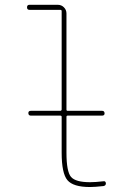

<svg xmlns="http://www.w3.org/2000/svg" viewBox="-20 -750 540 780"><path d="M99.6 -710Q89.8 -710 89.8 -720.2Q89.8 -730.5 99.6 -730.5H214.8Q229.5 -730.5 239.7 -720.2Q250 -710 250 -695.3V-304.7Q250 -299.8 254.9 -299.8H394.5Q404.3 -299.8 404.8 -290Q405.3 -280.3 394.5 -280.3H254.9Q250 -280.3 250 -275.4V-129.9Q250 -52.7 268.6 -31.2Q287.1 -9.8 345.7 -9.8Q367.2 -9.8 401.4 -13.7Q405.3 -14.6 407.7 -11.7Q410.2 -8.8 410.2 -4.9Q410.2 3.9 400.4 5.9Q364.3 9.8 345.7 9.8Q277.3 9.8 253.9 -18.1Q230.5 -45.9 230.5 -129.9V-275.4Q230.5 -280.3 224.6 -280.3H105.5Q95.7 -280.3 95.2 -290Q94.7 -299.8 105.5 -299.8H224.6Q229.5 -299.8 230.5 -304.7V-705.1Q230.5 -710 224.6 -710Z"/></svg>

Font: Rounded-X Mgen+ 1m thin
Style: Regular
Weight: 100
Designer: [Source Han Sans]
Ryoko NISHIZUKA  (kana & ideographs); Paul D. Hunt (Latin, Greek & Cyrillic); Wenlong ZHANG  (bopomofo
Version: Version 1.059.20150602